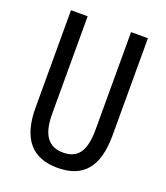

<svg xmlns="http://www.w3.org/2000/svg" viewBox="-134 -807 789 910"><g transform="rotate(20 261.0 -352.0)"><path d="M455 -224V-714H370V-223C370 -111 334 -67 262 -67C191 -67 151 -112 151 -222V-714H67V-223C67 -64 135 10 262 10C389 10 455 -62 455 -224Z"/></g></svg>

Font: Noto Sans Telugu ExtraCondensed
Style: Regular
Weight: 400
Width: 2
Designer: Jelle Bosma - Monotype Design Team
Foundry: Monotype Imaging Inc.
Version: Version 2.005